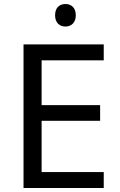

<svg xmlns="http://www.w3.org/2000/svg" viewBox="-20 -935 596 955"><path d="M306 -915C277 -915 254 -898 254 -859C254 -821 277 -803 306 -803C333 -803 357 -821 357 -859C357 -898 333 -915 306 -915ZM496 0V-79H187V-334H478V-412H187V-635H496V-714H97V0Z"/></svg>

Font: Noto Sans Caucasian Albanian
Style: Regular
Weight: 400
Designer: Monotype Design Team
Foundry: Monotype Imaging Inc.
Version: Version 2.005